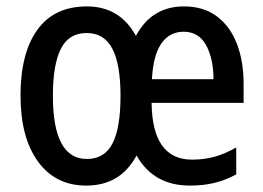

<svg xmlns="http://www.w3.org/2000/svg" viewBox="-20 -569 822 599"><path d="M554 -549Q615 -549 656.5 -518Q698 -487 719 -432.5Q740 -378 740 -308V-248H453Q455 -71 579 -71Q617 -71 649.5 -80Q682 -89 717 -109V-25Q684 -7 649.5 1.5Q615 10 572 10Q459 10 406 -84Q356 10 249 10Q153 10 98.5 -65Q44 -140 44 -271Q44 -403 96.5 -476Q149 -549 251 -549Q354 -549 404 -457Q453 -549 554 -549ZM553 -470Q509 -470 483.5 -433.5Q458 -397 454 -322H646Q646 -386 623 -428Q600 -470 553 -470ZM250 -466Q195 -466 170 -417Q145 -368 145 -270Q145 -73 251 -73Q306 -73 331 -121.5Q356 -170 356 -270Q356 -368 330.5 -417Q305 -466 250 -466Z"/></svg>

Font: Noto Sans Arabic UI Cn Md
Style: Regular
Weight: 500
Width: 3
Designer: Monotype Design Team, Nadine Chahine and Nizar Qandah
Foundry: Monotype Imaging Inc.
Version: Version 2.010; ttfautohint (v1.8.4.7-5d5b)